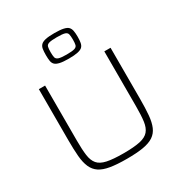

<svg xmlns="http://www.w3.org/2000/svg" viewBox="-217 -1116 1209 1280"><g transform="rotate(-30 387.0 -476.0)"><path d="M388 8Q312 8 261.5 -0.5Q211 -9 181 -29Q151 -49 135.5 -84Q120 -119 115.5 -171Q111 -223 111 -296V-688H159V-265Q159 -195 165 -150.5Q171 -106 192.5 -80.5Q214 -55 260.5 -45Q307 -35 387 -35Q468 -35 514 -45Q560 -55 581.5 -80.5Q603 -106 609 -150.5Q615 -195 615 -265V-688H663V-296Q663 -223 658.5 -171Q654 -119 639 -84Q624 -49 594 -29Q564 -9 514 -0.5Q464 8 388 8ZM387 -764Q343 -764 318.5 -769.5Q294 -775 282.5 -786Q271 -797 268 -815.5Q265 -834 265 -861Q265 -888 268 -907Q271 -926 282.5 -937.5Q294 -949 318.5 -954.5Q343 -960 387 -960Q430 -960 455.5 -954.5Q481 -949 492 -937.5Q503 -926 506.5 -907Q510 -888 510 -861Q510 -834 506.5 -815.5Q503 -797 492 -786Q481 -775 455.5 -769.5Q430 -764 387 -764ZM387 -795Q430 -795 448 -800.5Q466 -806 469.5 -820.5Q473 -835 473 -860Q473 -887 469.5 -902Q466 -917 448.5 -922.5Q431 -928 387 -928Q345 -928 327 -922.5Q309 -917 305.5 -902.5Q302 -888 302 -862Q302 -836 305.5 -821.5Q309 -807 327 -801Q345 -795 387 -795Z"/></g></svg>

Font: Saira SemiExpanded ExtraLight
Style: Regular
Weight: 250
Width: 6
Designer: Hector Gatti with collaboration of the Omnibus-Type team
Foundry: Omnibus-Type
Version: Version 1.101